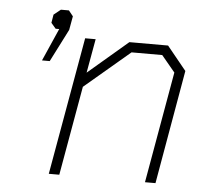

<svg xmlns="http://www.w3.org/2000/svg" viewBox="-46 -643 757 692"><g transform="rotate(5 332.5 -296.5)"><path d="M243 -498H281L259 -375L403 -498H543L613 -412L541 0H503L574 -403L525 -462H414L250 -323L193 0H155ZM147 -523H134L117 -543L122 -573L147 -593H176L192 -573L183 -523L123 -405H95Z"/></g></svg>

Font: Chakra Petch ExtraLight
Style: Italic
Weight: 275
Italic angle: -10°
Designer: Katatrad Aksorn Co.,Ltd.
Foundry: Cadson Demak Co.,Ltd.
Version: Version 1.000; ttfautohint (v1.6)